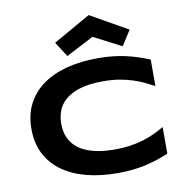

<svg xmlns="http://www.w3.org/2000/svg" viewBox="-101 -1050 1110 1162"><g transform="rotate(-10 454.0 -468.5)"><path d="M844.2 -45.9Q809.1 -31.2 773.4 -19.5Q737.8 -7.8 699.7 0.7Q661.6 9.3 619.4 13.7Q577.1 18.1 528.8 18.1Q426.3 18.1 340.1 -3.9Q253.9 -25.9 191.7 -70.1Q129.4 -114.3 94.7 -180.4Q60.1 -246.6 60.1 -335Q60.1 -423.3 94.7 -489.5Q129.4 -555.7 191.7 -599.9Q253.9 -644 340.1 -666Q426.3 -688 528.8 -688Q577.1 -688 619.4 -683.6Q661.6 -679.2 699.7 -670.7Q737.8 -662.1 773.4 -650.4Q809.1 -638.7 844.2 -624V-460.9Q816.4 -476.1 785.6 -491Q754.9 -505.9 717.8 -517.8Q680.7 -529.8 636.2 -537.4Q591.8 -544.9 536.1 -544.9Q450.7 -544.9 394.3 -527.3Q337.9 -509.8 304.2 -480.5Q270.5 -451.2 256.8 -413.3Q243.2 -375.5 243.2 -335Q243.2 -308.1 249 -282Q254.9 -255.9 268.6 -232.7Q282.2 -209.5 304.2 -189.9Q326.2 -170.4 358.9 -156.2Q391.6 -142.1 435.3 -134Q479 -126 536.1 -126Q591.8 -126 636.2 -133.1Q680.7 -140.1 717.8 -151.9Q754.9 -163.6 785.6 -178.5Q816.4 -193.4 844.2 -209V-45.9ZM690.9 -732.9 521 -820.8 351.1 -732.9 292 -824.7 521 -954.6 750 -824.7Z"/></g></svg>

Font: REH Gaming
Style: Gaming
Weight: 700
Designer: Astigmatic (AOETI)
Foundry: Astigmatic (AOETI)
Version: Version 1.001 2011